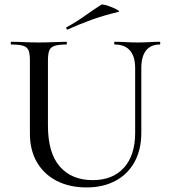

<svg xmlns="http://www.w3.org/2000/svg" viewBox="-20 -808 740 841"><path d="M572 -510Q572 -560 549.5 -586.5Q527 -613 483 -613Q480 -613 480 -619Q480 -625 483 -625Q506 -625 531 -623.5Q556 -622 585 -622Q610 -622 634.5 -623.5Q659 -625 680 -625Q682 -625 682 -619Q682 -613 680 -613Q640 -613 619.5 -586.5Q599 -560 599 -510V-227Q599 -152 569 -98Q539 -44 485 -15.5Q431 13 359 13Q285 13 229 -15.5Q173 -44 142 -97Q111 -150 111 -223V-544Q111 -573 105 -587.5Q99 -602 81.5 -607.5Q64 -613 30 -613Q27 -613 27 -619Q27 -625 30 -625Q55 -625 85 -623.5Q115 -622 150 -622Q186 -622 216.5 -623.5Q247 -625 270 -625Q273 -625 273 -619Q273 -613 270 -613Q236 -613 218.5 -607Q201 -601 195.5 -586Q190 -571 190 -542V-258Q190 -138 242 -78.5Q294 -19 386 -19Q474 -19 523 -73.5Q572 -128 572 -226ZM277 -679Q273 -677 271 -682.5Q269 -688 272 -689Q316 -713 351.5 -738.5Q387 -764 423 -787Q427 -790 441.5 -786Q456 -782 472 -775.5Q488 -769 497 -763Q506 -757 499 -756Q432 -740 380 -721Q328 -702 277 -679Z"/></svg>

Font: Cormorant Light Medium
Style: Regular
Weight: 500
Version: Version 4.000